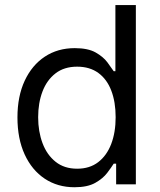

<svg xmlns="http://www.w3.org/2000/svg" viewBox="-20 -748 648 779"><path d="M282.2 11.7Q213.9 11.7 161.6 -22.9Q109.4 -57.6 80.1 -121.3Q50.8 -185.1 50.8 -271.5Q50.8 -357.4 80.3 -420.7Q109.9 -483.9 162.1 -518.3Q214.4 -552.7 283.2 -552.7Q336.9 -552.7 367.9 -535.2Q398.9 -517.6 415.5 -495.4Q432.1 -473.1 441.4 -459H448.2V-727.5H531.2V0H451.2V-84H441.4Q432.1 -69.3 415 -46.6Q397.9 -23.9 366.5 -6.1Q335 11.7 282.2 11.7ZM293 -63.5Q343.8 -63.5 378.4 -90.1Q413.1 -116.7 431.2 -163.8Q449.2 -210.9 449.2 -272.5Q449.2 -334 431.6 -380.1Q414.1 -426.3 379.2 -451.9Q344.2 -477.5 293 -477.5Q240.2 -477.5 205.1 -450.2Q169.9 -422.9 152.3 -376.5Q134.8 -330.1 134.8 -272.5Q134.8 -214.4 152.6 -167Q170.4 -119.6 205.6 -91.6Q240.7 -63.5 293 -63.5Z"/></svg>

Font: Inter
Style: Regular
Weight: 400
Designer: Rasmus Andersson
Foundry: rsms
Version: Version 4.000;git-8c9346024